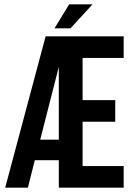

<svg xmlns="http://www.w3.org/2000/svg" viewBox="-20 -868 620 888"><path d="M252 -127H141L109 0H4L191 -700H552V-600H362V-405H513V-305H362V-100H552V0H252ZM252 -222V-559L166 -222ZM408 -848 306 -737H232L300 -848Z"/></svg>

Font: Bebas Neue
Style: Regular
Weight: 400
Designer: Ryoichi Tsunekawa
Foundry: Ryoichi Tsunekawa
Version: Version 1.300